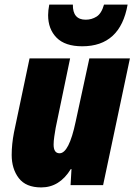

<svg xmlns="http://www.w3.org/2000/svg" viewBox="-20 -808 587 838"><path d="M537 -788H434Q423 -749 401.5 -735.5Q380 -722 354 -722Q297 -722 298 -788H195Q190 -762 190 -742Q190 -681 227 -643.5Q264 -606 339 -606Q505 -606 537 -788ZM289 -70H292L288 0H430L547 -553H370L310 -276Q281 -139 240 -139Q214 -139 214 -177Q214 -192 217 -212.5Q220 -233 223 -250L286 -553H109L41 -230Q31 -178 31 -132Q31 -71 62 -30.5Q93 10 160 10Q240 10 289 -70Z"/></svg>

Font: Noto Sans Display SemiCondensed Black
Style: Italic
Weight: 900
Width: 4
Designer: Monotype Design team
Foundry: Monotype Imaging Inc.
Version: 1.000